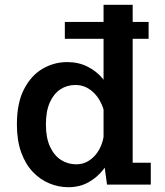

<svg xmlns="http://www.w3.org/2000/svg" viewBox="-20 -770 690 801"><path d="M250.5 -608V-678.5H600V-608ZM265 11Q224.5 11 186.2 -4.8Q148 -20.5 117.2 -52.5Q86.5 -84.5 68.5 -134Q50.5 -183.5 50.5 -251Q50.5 -341 80.5 -398.5Q110.5 -456 158.2 -483.5Q206 -511 260 -511Q307.5 -511 344.8 -492.2Q382 -473.5 407.2 -443.5Q432.5 -413.5 446 -379.2Q459.5 -345 459.5 -313.5L416 -298Q411.5 -319.5 401.2 -340.8Q391 -362 375.5 -378.8Q360 -395.5 339.8 -405.5Q319.5 -415.5 294.5 -415.5Q260 -415.5 232.2 -397.5Q204.5 -379.5 188 -343Q171.5 -306.5 171.5 -251Q171.5 -195.5 188.5 -158.5Q205.5 -121.5 234.2 -103Q263 -84.5 298 -84.5Q323 -84.5 343.2 -95.2Q363.5 -106 378.8 -124.2Q394 -142.5 403 -166Q412 -189.5 414 -214L460.5 -198.5Q460.5 -166.5 448 -130.2Q435.5 -94 410.5 -62Q385.5 -30 349 -9.5Q312.5 11 265 11ZM533.5 -750V-36.5L479 -91H609V0H426.5L412 -104V-750Z"/></svg>

Font: Trispace Thin Medium
Style: Regular
Weight: 500
Version: Version 1.210